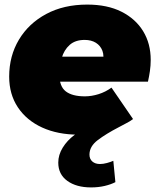

<svg xmlns="http://www.w3.org/2000/svg" viewBox="-20 -577 688 837"><path d="M377 240Q313 240 273.5 211.5Q234 183 234 132Q234 98 253.5 66.5Q273 35 304.5 11.5Q336 -12 373 -24L393 0Q374 6 357 8Q340 10 322 10Q232 10 164 -21Q96 -52 58 -109Q20 -166 20 -243Q20 -333 62.5 -404Q105 -475 181.5 -516Q258 -557 360 -557Q448 -557 509.5 -526Q571 -495 604 -441Q637 -387 637 -316Q637 -291 633.5 -267Q630 -243 625 -221H201L222 -330H522L427 -301Q435 -333 426.5 -355.5Q418 -378 398 -390.5Q378 -403 349 -403Q308 -403 283.5 -381Q259 -359 249 -324Q239 -289 239 -251Q239 -200 267 -178.5Q295 -157 350 -157Q379 -157 409.5 -166.5Q440 -176 466 -195L560 -58Q547 -48 529 -39Q511 -30 497 -22Q443 6 406.5 33.5Q370 61 370 97Q370 116 382.5 127Q395 138 416 138Q430 138 446.5 133.5Q463 129 474 124L483 217Q464 227 436.5 233.5Q409 240 377 240Z"/></svg>

Font: Montserrat Thin Black
Style: Italic
Weight: 900
Italic angle: -11.3°
Version: Version 9.000